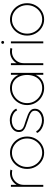

<svg xmlns="http://www.w3.org/2000/svg" viewBox="1112 -1800 702 2965"><g transform="rotate(-90 1462.5 -318.0)"><path d="M60 0V-500H90V-412.5Q117.5 -458.5 165 -486.2Q212.5 -514 269.5 -514Q299 -514 326 -506.5L313 -478.5Q291 -484 269.5 -484Q220 -484 179.2 -459.8Q138.5 -435.5 114.2 -395Q90 -354.5 90 -304.5V0Z M586 13Q517 13 460.2 -22.5Q403.5 -58 369.8 -117.8Q336 -177.5 336 -250Q336 -323 369.8 -383Q403.5 -443 460.2 -478.5Q517 -514 586 -514Q655 -514 711.8 -478.5Q768.5 -443 802.2 -383Q836 -323 836 -250Q836 -177.5 802.2 -117.8Q768.5 -58 711.8 -22.5Q655 13 586 13ZM586 -17Q648 -17 697.8 -49.2Q747.5 -81.5 776.8 -134.5Q806 -187.5 806 -250Q806 -313 776.8 -366.2Q747.5 -419.5 697.8 -451.8Q648 -484 586 -484Q523.5 -484 473.8 -451.8Q424 -419.5 395 -366.2Q366 -313 366 -250Q366 -185 396 -132.2Q426 -79.5 476 -48.2Q526 -17 586 -17Z M1086 10Q1043 10 1002.2 -4.5Q961.5 -19 931.5 -43.5Q901.5 -68 891 -98L919 -110Q928.5 -83 956.2 -62.8Q984 -42.5 1019.2 -31.2Q1054.5 -20 1086 -20Q1125 -20 1159 -33.8Q1193 -47.5 1214 -72Q1235 -96.5 1235 -129Q1235 -163 1213.2 -182.8Q1191.5 -202.5 1157.2 -215Q1123 -227.5 1086 -239Q1028.5 -257 988.2 -273Q948 -289 927 -312.8Q906 -336.5 906 -378Q906 -420.5 931.5 -451.8Q957 -483 998 -500Q1039 -517 1086 -517Q1148.5 -517 1198.8 -489.2Q1249 -461.5 1267 -418L1241 -403Q1230.5 -429.5 1205.8 -448.2Q1181 -467 1149.2 -477Q1117.5 -487 1086 -487Q1046.5 -487 1012.2 -473.8Q978 -460.5 957 -436Q936 -411.5 936 -378Q936 -343.5 953.8 -325.2Q971.5 -307 1005 -295.5Q1038.5 -284 1086 -269Q1133 -254 1173.8 -237.5Q1214.5 -221 1239.8 -195.8Q1265 -170.5 1265 -129Q1265 -86.5 1239.8 -55.2Q1214.5 -24 1173.5 -7Q1132.5 10 1086 10Z M1789 -500H1819V0H1789V-117Q1762 -58.5 1710 -22.8Q1658 13 1585 13Q1530.5 13 1483 -7.5Q1435.5 -28 1399.2 -64.2Q1363 -100.5 1342.5 -148Q1322 -195.5 1322 -250Q1322 -323 1357.5 -383Q1393 -443 1452.8 -478.5Q1512.5 -514 1585 -514Q1658 -514 1710 -478.2Q1762 -442.5 1789 -384ZM1585 -17Q1649.5 -17 1694.8 -48.5Q1740 -80 1763.5 -133Q1787 -186 1787 -250Q1787 -315.5 1763 -368.5Q1739 -421.5 1693.8 -452.8Q1648.5 -484 1585 -484Q1520.5 -484 1467.5 -452.5Q1414.5 -421 1383.2 -367.8Q1352 -314.5 1352 -250Q1352 -184.5 1384.2 -131.8Q1416.5 -79 1469.5 -48Q1522.5 -17 1585 -17Z M1939 0V-500H1969V-412.5Q1996.5 -458.5 2044 -486.2Q2091.5 -514 2148.5 -514Q2178 -514 2205 -506.5L2192 -478.5Q2170 -484 2148.5 -484Q2099 -484 2058.2 -459.8Q2017.5 -435.5 1993.2 -395Q1969 -354.5 1969 -304.5V0Z M2275 -500H2305V0H2275ZM2290.5 -605Q2281 -605 2274.2 -611.2Q2267.5 -617.5 2267.5 -627Q2267.5 -637 2274.2 -643Q2281 -649 2290.5 -649Q2299.5 -649 2306 -643Q2312.5 -637 2312.5 -627Q2312.5 -617.5 2306 -611.2Q2299.5 -605 2290.5 -605Z M2645 13Q2576 13 2519.2 -22.5Q2462.5 -58 2428.8 -117.8Q2395 -177.5 2395 -250Q2395 -323 2428.8 -383Q2462.5 -443 2519.2 -478.5Q2576 -514 2645 -514Q2714 -514 2770.8 -478.5Q2827.5 -443 2861.2 -383Q2895 -323 2895 -250Q2895 -177.5 2861.2 -117.8Q2827.5 -58 2770.8 -22.5Q2714 13 2645 13ZM2645 -17Q2707 -17 2756.8 -49.2Q2806.5 -81.5 2835.8 -134.5Q2865 -187.5 2865 -250Q2865 -313 2835.8 -366.2Q2806.5 -419.5 2756.8 -451.8Q2707 -484 2645 -484Q2582.5 -484 2532.8 -451.8Q2483 -419.5 2454 -366.2Q2425 -313 2425 -250Q2425 -185 2455 -132.2Q2485 -79.5 2535 -48.2Q2585 -17 2645 -17Z"/></g></svg>

Font: Urbanist Thin
Style: Regular
Weight: 100
Designer: Corey Hu
Foundry: Corey Hu
Version: Version 1.330; ttfautohint (v1.8.4.7-5d5b)